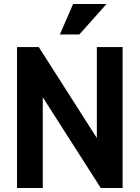

<svg xmlns="http://www.w3.org/2000/svg" viewBox="-20 -934 694 954"><path d="M343.2 -914H509.2L374.2 -762.8H277.5ZM64.5 0.2V-700H172.8L461.2 -248.2V-700H589.2V0.2H480.8L192.5 -450.8V0.2Z"/></svg>

Font: Haskoy
Style: Regular
Weight: 400
Designer: Ertekin Erdin
Foundry: Ertekin Erdin
Version: Version 1.500